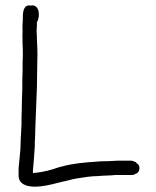

<svg xmlns="http://www.w3.org/2000/svg" viewBox="-20 -681 589 723"><path d="M50 -20C50 18 92 25 130 21C160 18 188 10 216 3C234 0 249 -6 269 -9C295 -13 322 -18 350 -18C362 -19 373 -20 383 -20C393 -20 403 -21 414 -22H473C481 -22 487 -23 491 -27C501 -29 506 -40 505 -50C505 -57 501 -63 495 -66C494 -67 493 -68 492 -70C488 -72 484 -74 479 -75C478 -75 476 -76 475 -76H437C426 -76 416 -76 405 -75L385 -74H374C364 -74 352 -73 339 -72C295 -69 252 -65 213 -54L201 -51C173 -41 144 -33 111 -30C108 -30 106 -30 104 -29V-39C107 -69 109 -99 111 -131V-143C112 -161 113 -179 113 -199C115 -248 117 -301 119 -352C119 -377 120 -400 120 -420C120 -440 121 -460 121 -480C121 -497 120 -514 119 -531C119 -540 119 -550 118 -559V-570C119 -580 119 -589 119 -598C126 -608 128 -625 125 -640C125 -642 124 -643 123 -645C120 -654 113 -660 103 -661C100 -661 97 -660 95 -660C71 -665 66 -639 66 -619V-610C65 -595 64 -580 65 -564C64 -549 65 -533 65 -516C66 -503 66 -488 66 -473C65 -453 65 -434 65 -414C64 -393 64 -371 64 -346C63 -320 62 -294 62 -270C61 -249 61 -230 61 -212C60 -192 59 -174 58 -156L57 -121C55 -95 52 -70 50 -47Z"/></svg>

Font: Scribbler
Style: Regular
Weight: 400
Designer: Mew Too
Foundry: Cannot Into Space Fonts
Version: Version 1.001